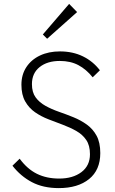

<svg xmlns="http://www.w3.org/2000/svg" viewBox="-20 -956 593 986"><path d="M282 10Q202 10 144 -20.5Q86 -51 44 -105L81 -141Q120 -88 169.5 -63.5Q219 -39 284 -39Q354 -39 398 -72Q442 -105 442 -164Q442 -209 423 -237Q404 -265 372.5 -283Q341 -301 303.5 -315Q266 -329 228.5 -343.5Q191 -358 160 -379.5Q129 -401 109.5 -435Q90 -469 90 -521Q90 -573 115.5 -611.5Q141 -650 185.5 -671Q230 -692 288 -692Q354 -692 406 -666.5Q458 -641 493 -595L456 -559Q423 -600 382.5 -621.5Q342 -643 287 -643Q223 -643 183.5 -611.5Q144 -580 144 -524Q144 -482 163 -456Q182 -430 213.5 -412.5Q245 -395 282.5 -382Q320 -369 357 -354Q394 -339 425.5 -316.5Q457 -294 476 -259Q495 -224 495 -170Q495 -83 437.5 -36.5Q380 10 282 10ZM222 -757 200 -779 335 -936 376 -894Z"/></svg>

Font: Outfit Thin ExtraLight
Style: Regular
Weight: 250
Version: Version 1.100;gftools[0.9.27]